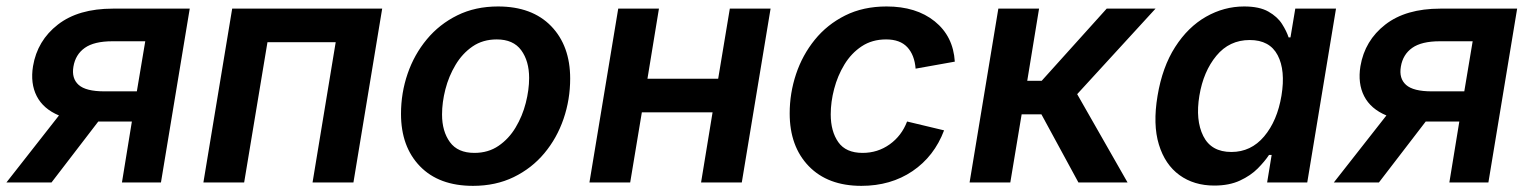

<svg xmlns="http://www.w3.org/2000/svg" viewBox="-48 -573 4806 603"><path d="M457.5 0H335L366.2 -191.4H260.7L113.8 0H-27.8L137.2 -210.4Q87.9 -231 67.4 -271Q46.9 -311 55.7 -365.2Q69.3 -445.8 133.8 -495.8Q198.2 -545.9 306.6 -545.9H547.9ZM381.8 -286.1 408.2 -443.4H305.2Q247.6 -443.4 218.3 -422.6Q189 -401.9 182.6 -363.8Q176.3 -326.7 199 -306.4Q221.7 -286.1 279.8 -286.1Z M1152.3 -545.9 1062 0H933.6L1006.3 -440.4H792L718.8 0H590.8L681.2 -545.9Z M1437.5 10.7Q1330.6 10.7 1271 -50.8Q1211.4 -112.3 1211.4 -215.3Q1211.4 -281.2 1232.2 -341.6Q1252.9 -401.9 1292.5 -449.5Q1332 -497.1 1388.4 -524.9Q1444.8 -552.7 1516.1 -552.7Q1623 -552.7 1682.9 -491Q1742.7 -429.2 1742.7 -326.2Q1742.7 -260.3 1721.9 -199.7Q1701.2 -139.2 1661.6 -91.8Q1622.1 -44.4 1565.4 -16.8Q1508.8 10.7 1437.5 10.7ZM1441.9 -92.8Q1485.4 -92.8 1517.8 -115Q1550.3 -137.2 1571.5 -172.9Q1592.8 -208.5 1603.3 -249.8Q1613.8 -291 1613.8 -328.1Q1613.8 -381.3 1588.9 -415.3Q1564 -449.2 1512.2 -449.2Q1468.3 -449.2 1436 -427Q1403.8 -404.8 1382.6 -369.1Q1361.3 -333.5 1350.8 -292.5Q1340.3 -251.5 1340.3 -213.4Q1340.3 -160.6 1365 -126.7Q1389.6 -92.8 1441.9 -92.8Z M2021.5 -545.9 1985.4 -325.7H2207.5L2244.1 -545.9H2372.1L2281.7 0H2153.8L2189.9 -220.2H1967.8L1931.2 0H1803.2L1893.6 -545.9Z M2657.2 10.7Q2551.8 10.7 2491.9 -51.3Q2432.1 -113.3 2432.1 -216.8Q2432.1 -280.3 2452.1 -340.3Q2472.2 -400.4 2511 -448.2Q2549.8 -496.1 2606.4 -524.4Q2663.1 -552.7 2736.3 -552.7Q2829.6 -552.7 2887.7 -505.9Q2945.8 -459 2950.7 -379.4L2827.6 -357.4Q2824.2 -400.4 2801.5 -424.8Q2778.8 -449.2 2734.9 -449.2Q2690.9 -449.2 2658.2 -427.5Q2625.5 -405.8 2604 -370.4Q2582.5 -335 2571.8 -293.9Q2561 -252.9 2561 -213.9Q2561 -160.6 2584.7 -126.7Q2608.4 -92.8 2661.1 -92.8Q2708.5 -92.8 2746.1 -119.6Q2783.7 -146.5 2800.8 -191.4L2917 -163.6Q2886.2 -82 2817.9 -35.6Q2749.5 10.7 2657.2 10.7Z M2997.1 0 3087.4 -545.9H3215.3L3178.2 -319.3H3223.6L3427.7 -545.9H3581.1L3335 -277.3L3493.2 0H3338.9L3222.7 -213.9H3160.6L3125 0Z M3765.6 9.8Q3701.7 9.8 3656.2 -23.2Q3610.8 -56.2 3591.6 -119.1Q3572.3 -182.1 3587.4 -272Q3602.5 -362.8 3642.8 -425.5Q3683.1 -488.3 3739.7 -520.5Q3796.4 -552.7 3859.4 -552.7Q3907.2 -552.7 3935.5 -536.6Q3963.9 -520.5 3978.3 -497.8Q3992.7 -475.1 3999 -455.6H4004.9L4020 -545.9H4147.9L4057.6 0H3931.6L3945.8 -86.4H3937.5Q3924.3 -66.4 3902.1 -43.9Q3879.9 -21.5 3846.2 -5.9Q3812.5 9.8 3765.6 9.8ZM3819.3 -95.7Q3880.9 -95.7 3922.1 -144.5Q3963.4 -193.4 3976.6 -272.5Q3989.7 -352.1 3964.6 -399.7Q3939.5 -447.3 3877 -447.3Q3813 -447.3 3772.2 -397.9Q3731.4 -348.6 3718.8 -272.5Q3706.1 -195.8 3731 -145.8Q3755.9 -95.7 3819.3 -95.7Z M4626.5 0H4503.9L4535.2 -191.4H4429.7L4282.7 0H4141.1L4306.2 -210.4Q4256.8 -231 4236.3 -271Q4215.8 -311 4224.6 -365.2Q4238.3 -445.8 4302.7 -495.8Q4367.2 -545.9 4475.6 -545.9H4716.8ZM4550.8 -286.1 4577.1 -443.4H4474.1Q4416.5 -443.4 4387.2 -422.6Q4357.9 -401.9 4351.6 -363.8Q4345.2 -326.7 4367.9 -306.4Q4390.6 -286.1 4448.7 -286.1Z"/></svg>

Font: Inter Semi Bold
Style: Italic
Weight: 600
Italic angle: -9.39999°
Designer: Rasmus Andersson
Foundry: rsms
Version: Version 4.000;git-3c8e0fc